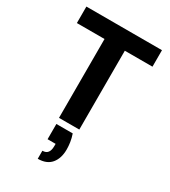

<svg xmlns="http://www.w3.org/2000/svg" viewBox="-235 -814 1082 1221"><g transform="rotate(30 306.5 -203.5)"><path d="M232 0V-579H29V-700H584V-579H381V0ZM245 293V234Q271 234 283.5 218Q296 202 296 170V154H237V42H357Q367 71 371 98Q375 125 375 150Q375 215 342.5 254Q310 293 245 293Z"/></g></svg>

Font: DM Sans 10pt Black
Style: Regular
Weight: 900
Version: Version 4.004;gftools[0.9.30]